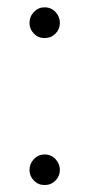

<svg xmlns="http://www.w3.org/2000/svg" viewBox="-20 -504 250 537"><path d="M104.5 -397.5Q87 -397.5 74.8 -410Q62.5 -422.5 62.5 -439.5Q62.5 -457.5 74.8 -470.5Q87 -483.5 104.5 -483.5Q123 -483.5 135.2 -470.5Q147.5 -457.5 147.5 -439.5Q147.5 -422.5 135.2 -410Q123 -397.5 104.5 -397.5ZM104.5 13.5Q87 13.5 74.8 1Q62.5 -11.5 62.5 -28.5Q62.5 -46 74.8 -59Q87 -72 104.5 -72Q123 -72 135.2 -59Q147.5 -46 147.5 -28.5Q147.5 -11.5 135.2 1Q123 13.5 104.5 13.5Z"/></svg>

Font: Overpass ExtraLight
Style: Regular
Weight: 250
Designer: Delve Withrington, Dave Bailey, Thomas Jockin
Foundry: Delve Fonts LLC
Version: Version 4.000